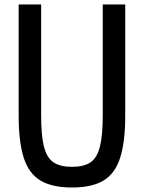

<svg xmlns="http://www.w3.org/2000/svg" viewBox="-20 -820 640 854"><path d="M300 14Q212 14 160 -17Q108 -48 85.5 -118.5Q63 -189 63 -306V-800H163V-306Q163 -218 175.5 -168Q188 -118 218 -98Q248 -78 300 -78Q353 -78 382.5 -98Q412 -118 424.5 -168Q437 -218 437 -306V-800H537V-306Q537 -189 514.5 -118.5Q492 -48 440.5 -17Q389 14 300 14Z"/></svg>

Font: Victor Mono
Style: Bold
Weight: 700
Monospace: yes
Designer: Rune Bjørnerås
Version: Version 1.561;gftools[0.9.30]